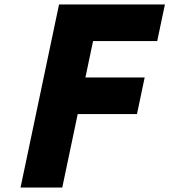

<svg xmlns="http://www.w3.org/2000/svg" viewBox="-20 -845 763 865"><path d="M723 -825H246L72.5 0H260.5L330.1 -331H597.1L631.8 -496H364.8L399.3 -660H688.3Z"/></svg>

Font: Hussar
Style: BdOblTwo
Weight: 700
Foundry: Cannot Into Space Fonts
Version: Version 2.00